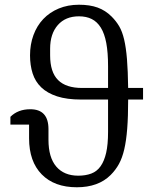

<svg xmlns="http://www.w3.org/2000/svg" viewBox="-20 -780 655 812"><path d="M24 -286Q56 -318 108 -318Q185 -318 185 -234V-189Q185 -114 218 -75.5Q251 -37 311 -37Q342 -37 366 -46Q390 -55 405.5 -77Q421 -99 429 -134Q437 -169 437 -222V-359H323Q263 -359 221.5 -372.5Q180 -386 154.5 -410.5Q129 -435 118 -469.5Q107 -504 107 -546Q107 -592 121.5 -631.5Q136 -671 163 -699.5Q190 -728 228.5 -744Q267 -760 314 -760Q360 -760 393 -748Q426 -736 452 -710Q471 -691 484 -669Q497 -647 505 -613Q513 -579 517 -530Q521 -481 522 -408H585V-359H522Q522 -287 518 -236Q514 -185 505.5 -148.5Q497 -112 483 -86.5Q469 -61 448 -40Q396 12 305 12Q210 12 156.5 -42.5Q103 -97 103 -195V-253H24ZM192 -546Q192 -475 225.5 -441.5Q259 -408 327 -408H437V-500Q437 -558 429.5 -598Q422 -638 406.5 -663Q391 -688 368 -699.5Q345 -711 314 -711Q257 -711 224.5 -674Q192 -637 192 -574Z"/></svg>

Font: IBM Plex Serif
Style: Regular
Weight: 400
Designer: Mike Abbink, Paul van der Laan, Pieter van Rosmalen
Foundry: Bold Monday
Version: Version 3.001